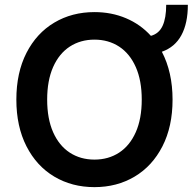

<svg xmlns="http://www.w3.org/2000/svg" viewBox="-20 -767 809 797"><path d="M651.9 -552.2Q696.3 -467.3 696.3 -353.5Q696.3 -241.7 654.3 -159.7Q612.3 -77.6 538.8 -33.9Q465.3 9.8 372.1 9.8Q278.8 9.8 205.3 -33.9Q131.8 -77.6 89.8 -159.9Q47.9 -242.2 47.9 -353.5Q47.9 -465.3 89.8 -547.4Q131.8 -629.4 205.3 -673.1Q278.8 -716.8 372.1 -716.8Q442.9 -716.8 502.9 -691.4Q563 -666 606.4 -618.2Q640.1 -627.4 655 -659.9Q669.9 -692.4 669.9 -747.1H759.8Q759.8 -670.4 732.9 -620.8Q706.1 -571.3 651.9 -552.2ZM372.1 -602.5Q314 -602.5 269.5 -573.5Q225.1 -544.4 200.4 -488.5Q175.8 -432.6 175.8 -353.5Q175.8 -274.4 200.4 -218.5Q225.1 -162.6 269.5 -133.5Q314 -104.5 372.1 -104.5Q430.2 -104.5 474.6 -133.5Q519 -162.6 543.7 -218.5Q568.4 -274.4 568.4 -353.5Q568.4 -432.6 543.7 -488.5Q519 -544.4 474.6 -573.5Q430.2 -602.5 372.1 -602.5Z"/></svg>

Font: Pretendard JP SemiBold
Style: Regular
Weight: 600
Designer: Base glyphs from Inter by Rasmus Andersson; Hangeul glyphs from Noto Sans CJK(Source Han Sans) by Jang Soo-young and Kan
Foundry: Kil Hyung-jin
Version: Version 1.309